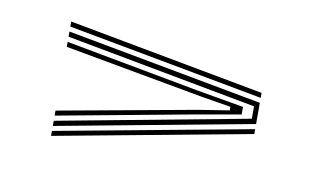

<svg xmlns="http://www.w3.org/2000/svg" viewBox="-35 -549 488 293"><g transform="rotate(10 208.5 -402.5)"><path d="M56 -483.2V-491L361 -434.2V-426.5ZM56 -329.2V-337.2L353.2 -392.8V-412L56 -467.5V-475.5L361 -418.8V-386ZM56 -345.2V-353L270.5 -392L317.8 -399.5V-405L270.5 -412.8L56 -451.8V-459.5L263 -421L336.8 -408.2V-396.5L263 -383.5ZM56 -313.8V-321.5L361 -378V-370.5Z"/></g></svg>

Font: Big Shoulders Inline Display Thin Light
Style: Regular
Weight: 300
Version: Version 2.002